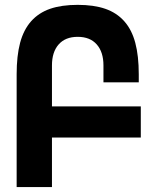

<svg xmlns="http://www.w3.org/2000/svg" viewBox="-20 -763 642 783"><path d="M47.9 -460Q47.9 -535.2 62 -588.4Q76.2 -641.6 106.9 -676.3Q137.7 -710.9 184.3 -727.1Q231 -743.2 296.9 -743.2Q362.8 -743.2 409.4 -727.1Q456.1 -710.9 486.8 -676.3Q517.6 -641.6 531.7 -588.4Q545.9 -535.2 545.9 -460V-427.2H401.9V-496.1Q401.9 -550.8 374.5 -581.8Q347.2 -612.8 296.9 -612.8Q246.6 -612.8 219.2 -581.8Q191.9 -550.8 191.9 -496.1V-329.1H554.2V-202.1H191.9V0H47.9Z"/></svg>

Font: Hack
Style: Bold
Weight: 700
Monospace: yes
Designer: Christopher Simpkins
Foundry: Christopher Simpkins
Version: Version 2.017